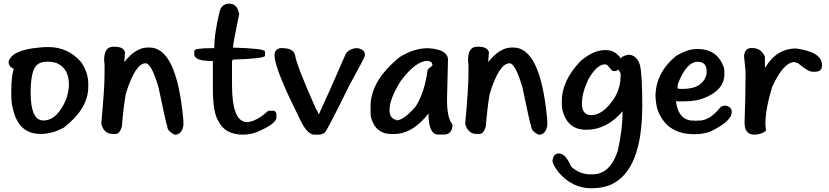

<svg xmlns="http://www.w3.org/2000/svg" viewBox="-20 -731 4484 1039"><path d="M242.2 -476.3Q348.7 -476.3 419.2 -394.7Q457.6 -338.1 457.6 -279.6V-260.4Q457.6 -142.9 325.2 -40.3Q262.4 -6.2 199.5 -6.2Q79.6 -6.2 49.9 -142.9Q41.2 -172.7 41.2 -215.3V-247.5Q41.2 -312.7 54.2 -358.8Q26.4 -370.3 26.4 -397.1Q43.6 -461.4 195.2 -473.9Q209.1 -476.3 242.2 -476.3ZM145.8 -230.7Q145.8 -79.1 214.4 -79.1Q291.1 -79.1 340 -198.6Q353 -244.6 353 -273.4Q353 -361.6 284.9 -390.4Q260.4 -397.1 246.5 -397.1H233.6Q174.6 -397.1 158.8 -343.9Q145.8 -303.1 145.8 -230.7Z M592.8 -478.2H601Q647.5 -478.2 656.6 -448.4Q656.6 -445.1 652.3 -394.7Q714.1 -473.9 780.3 -473.9H789Q933.3 -473.9 970.3 -100.2Q972.7 -85.9 972.7 -55.6Q965.5 -1.9 925.7 -1.9Q884.9 -21.1 884.9 -48.9Q880.6 -51.8 837.9 -258Q799.5 -388.5 767.9 -388.5Q711.8 -388.5 660.9 -224Q648 -152 639.3 -44.6Q627.3 -6.2 605.3 -6.2H590.4Q542.9 -6.2 528.5 -59.5V-66.2Q545.8 -256.6 545.8 -326.6V-373.6Q545.8 -387.1 543.4 -405.8Q543.4 -478.2 592.8 -478.2Z M1220.1 -711.3Q1264.7 -711.3 1274.3 -654.2Q1240.8 -495.4 1240.8 -473.4Q1413.9 -468.6 1413.9 -452.3V-429.3Q1413.9 -413.9 1240.8 -408.6L1235.5 -401V-271.5Q1235.5 -70 1318 -70Q1368.3 -74.3 1429.3 -129.5Q1434.1 -131.9 1439.8 -131.9H1462.8Q1475.8 -125.2 1475.8 -111.3V-95.4Q1475.8 -60.9 1367.4 -15.3Q1331.4 -2.4 1295 -2.4Q1196.2 -2.4 1160.7 -77.7Q1131.9 -123.7 1131.9 -253.2V-401H1126.6Q1031.2 -401 1031.2 -436.9V-455.2Q1031.2 -470.5 1126.6 -470.5H1139.6Q1139.6 -554 1170.7 -677.2Q1185.6 -711.3 1220.1 -711.3Z M1496.9 -470.5H1507Q1569.3 -470.5 1577 -431.7Q1583.2 -381.8 1690.6 -139.6Q1695.9 -137.6 1703.6 -113.7H1706Q1759.7 -228.3 1850.8 -439.3Q1871.5 -470.5 1915.6 -470.5Q1954.4 -461.9 1954.4 -436.9V-429.3Q1954.4 -421.6 1869.1 -266.2Q1754.4 -32.6 1737.2 -12.9Q1719.4 -2.4 1706 -2.4H1680.1Q1637.9 -2.4 1592.3 -108.4Q1465.7 -361.2 1465.7 -431.7Q1465.7 -465.2 1496.9 -470.5Z M2293.5 -470H2298.8Q2404.3 -463.3 2404.3 -406.7Q2399 -222.1 2399 -192.8Q2399 -90.2 2428.3 -58.5V-48Q2423 -2.9 2383.2 -2.9H2351.6Q2298.8 -2.9 2298.8 -116.5Q2212.5 -5.8 2111.8 -5.8H2098.3Q2015.8 -5.8 1990.4 -87.3Q1985.1 -98.8 1985.1 -129.5V-155.9Q1985.1 -294 2143.4 -422.5Q2220.6 -470 2293.5 -470ZM2087.8 -134.8Q2087.8 -90.6 2124.7 -82V-79.6Q2165 -79.6 2230.2 -155.9Q2276.7 -228.8 2293.5 -348.7Q2293.5 -358.3 2319.9 -375.1V-377.5Q2319.9 -399.5 2293.5 -401.4Q2229.7 -401.4 2148.7 -293Q2087.8 -196.2 2087.8 -134.8Z M2562.1 -478.2H2570.3Q2616.8 -478.2 2625.9 -448.4Q2625.9 -445.1 2621.6 -394.7Q2683.5 -473.9 2749.6 -473.9H2758.3Q2902.6 -473.9 2939.6 -100.2Q2942 -85.9 2942 -55.6Q2934.8 -1.9 2895 -1.9Q2854.2 -21.1 2854.2 -48.9Q2849.9 -51.8 2807.2 -258Q2768.8 -388.5 2737.2 -388.5Q2681.1 -388.5 2630.2 -224Q2617.3 -152 2608.6 -44.6Q2596.6 -6.2 2574.6 -6.2H2559.7Q2512.2 -6.2 2497.8 -59.5V-66.2Q2515.1 -256.6 2515.1 -326.6V-373.6Q2515.1 -387.1 2512.7 -405.8Q2512.7 -478.2 2562.1 -478.2Z M3254.7 -460H3260.9Q3308.4 -460 3340.5 -413.9Q3340.5 -425.4 3378.4 -435Q3425.9 -435 3443.2 -378.4Q3455.6 -326.6 3455.6 -160.7Q3455.6 193.8 3283.9 269.1Q3237.9 287.8 3179.4 287.8Q3076.7 287.8 3001.4 200Q2969.8 157.8 2969.8 139.1V137.2Q2976 99.3 3003.4 99.3Q3040.8 99.3 3070.5 170.3Q3116.1 212.5 3175.1 212.5H3185.6Q3283 212.5 3323.7 82.5Q3349.2 -32.6 3349.2 -129Q3263.8 -28.8 3152 -28.8Q3046 -28.8 3022.1 -143.9Q3020.1 -154 3020.1 -171.2V-183.7Q3020.1 -293.5 3120.4 -399.5Q3190.4 -460 3254.7 -460ZM3129 -171.2Q3129 -107.9 3179.4 -107.9Q3240.8 -107.9 3298.8 -191.8Q3338.6 -249.4 3338.6 -323.7V-330Q3338.6 -339.6 3323.7 -355.4Q3323.7 -352.5 3313.2 -346.8H3296.4Q3292.6 -346.8 3265.2 -380.3Q3263.8 -380.3 3252.8 -382.7Q3210.6 -382.7 3164.5 -303.1Q3129 -228.3 3129 -171.2Z M3751.1 -465.7H3755.4Q3863.8 -465.7 3897.8 -363.1Q3899.8 -352 3899.8 -342V-329.5Q3899.8 -240.8 3782.7 -197.6Q3743.4 -182.7 3682 -182.7H3642.2L3637.9 -185.1V-182.7Q3651.8 -78.2 3732.4 -78.2H3742.9Q3744.8 -78.2 3744.8 -76.3L3749.2 -78.2H3761.6Q3822.1 -78.2 3881.1 -153.5Q3897.4 -159.7 3904.1 -159.7Q3939.6 -153.5 3939.6 -126.6V-124.2Q3939.6 -73.9 3820.1 -17.3Q3781.3 -4.8 3741 -4.8H3736.7Q3580.8 -4.8 3535.3 -147.2Q3529 -174.6 3527.1 -208.2Q3527.1 -335.3 3637.9 -427.8Q3699.3 -465.7 3751.1 -465.7ZM3646.5 -252.3Q3658 -249.9 3665.2 -249.9H3673.9Q3785.1 -249.9 3803.8 -331.9V-346.3Q3803.8 -396.6 3755.4 -396.6Q3694.5 -396.6 3648.4 -277.2Q3646.5 -265.7 3646.5 -252.3Z M4046 -471H4051.3Q4099.3 -471 4119.4 -424V-366.4H4121.8Q4182.7 -468.6 4289.2 -468.6Q4428.3 -448.9 4428.3 -379.4V-377Q4428.3 -342.9 4391.4 -342.9H4376Q4353 -342.9 4297.4 -389.9Q4292.1 -389.9 4279.1 -395.2Q4221.1 -395.2 4158.8 -261.9Q4121.8 -141 4121.8 -57.6Q4124.7 -35.5 4124.7 -23.5Q4100.2 -2.4 4061.9 -2.4Q4009.1 -2.4 4009.1 -68.1V-70.5Q4014.4 -208.2 4014.4 -314.1V-340.5Q4014.4 -351.1 4006.7 -424V-429.3Q4010.6 -471 4046 -471Z"/></svg>

Font: Namteng
Style: Regular
Weight: 400
Designer: Khon Soe Zaw Thu
Foundry: MPUA
Version: Version 1.03 June 17, 2016